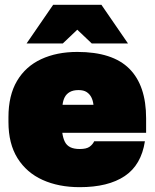

<svg xmlns="http://www.w3.org/2000/svg" viewBox="-20 -760 640 795"><path d="M310 15Q223 15 156.5 -15Q90 -45 52.5 -105Q15 -165 15 -255V-275Q15 -365 50.5 -425Q86 -485 150.5 -515Q215 -545 300 -545Q446 -545 515.5 -475.5Q585 -406 585 -270V-210H238Q241 -188 248.5 -173Q256 -158 271 -150.5Q286 -143 310 -143Q338 -143 351 -152.5Q364 -162 370 -175H580Q565 -77 496.5 -31Q428 15 310 15ZM305 -387Q283 -387 269 -379Q255 -371 248 -357.5Q241 -344 239 -326H367Q365 -344 358 -357.5Q351 -371 338.5 -379Q326 -387 305 -387ZM90 -580 200 -740H400L510 -580H360L300 -637L240 -580Z"/></svg>

Font: Golos Text Black
Style: Regular
Weight: 900
Designer: A.Korolkova, Vitaly Kuzmin
Foundry: ParaType Ltd
Version: Version 2.004